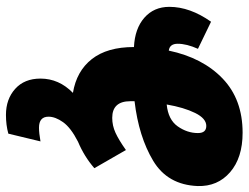

<svg xmlns="http://www.w3.org/2000/svg" viewBox="-115 -479 835 645"><g transform="rotate(90 302.5 -156.5)"><path d="M605 -403Q601 -302 520 -253.5Q439 -205 320 -191V-177Q320 -116 376 -116Q402 -116 426 -127Q450 -138 484 -162L545 -56Q506 -22 456 -1Q409 23 390.5 49Q372 75 372 98Q372 130 409 130Q427 130 455 125L429 233Q400 241 366 241Q313 241 278.5 210Q244 179 244 125Q244 63 292 16Q219 4 178.5 -47.5Q138 -99 138 -189Q76 -192 39.5 -224Q3 -256 3 -308Q3 -377 53 -448L144 -404Q127 -366 127 -336Q127 -309 150 -306Q174 -420 244 -487Q314 -554 426 -554Q510 -554 558.5 -512Q607 -470 605 -403ZM427 -404Q427 -432 403 -432Q378 -432 359.5 -394.5Q341 -357 331 -299Q382 -304 404.5 -336Q427 -368 427 -404Z"/></g></svg>

Font: Fira Sans Extra Condensed Black
Style: Italic
Weight: 900
Width: 3
Italic angle: -8°
Designer: Carrois Corporate & Edenspiekermann AG
Foundry: Carrois Corporate GbR & Edenspiekermann AG
Version: Version 4.203